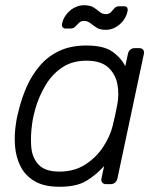

<svg xmlns="http://www.w3.org/2000/svg" viewBox="-20 -704 609 734"><path d="M207 10Q149 10 113 -11Q77 -32 59 -67Q41 -102 37.5 -145Q34 -188 41 -232Q43 -247 46 -260Q49 -273 53 -288Q64 -332 83 -374.5Q102 -417 132 -452.5Q162 -488 206 -509Q250 -530 310 -530Q376 -530 409 -507Q442 -484 459 -451L469 -498Q471 -508 478 -514Q485 -520 495 -520H512Q522 -520 527 -514Q532 -508 530 -498L429 -22Q427 -12 420 -6Q413 0 403 0H386Q376 0 371 -6Q366 -12 368 -22L378 -69Q347 -35 310 -12.5Q273 10 207 10ZM207 -48Q264 -48 306 -75Q348 -102 374.5 -142.5Q401 -183 411 -224Q415 -239 420 -263Q425 -287 428 -302Q436 -342 429 -381Q422 -420 394 -446Q366 -472 310 -472Q256 -472 217.5 -446Q179 -420 154 -378Q129 -336 115 -288Q111 -273 108 -260Q105 -247 103 -232Q96 -184 99.5 -142Q103 -100 128 -74Q153 -48 207 -48ZM385 -590Q362 -590 349 -598.5Q336 -607 325.5 -615.5Q315 -624 301 -624Q290 -624 282.5 -617Q275 -610 268 -602.5Q261 -595 250 -595H230Q223 -595 219.5 -600Q216 -605 217 -611Q219 -625 226.5 -638Q234 -651 245.5 -661.5Q257 -672 271.5 -678Q286 -684 301 -684Q325 -684 338 -675.5Q351 -667 361 -658.5Q371 -650 385 -650Q397 -650 404 -657.5Q411 -665 417.5 -672.5Q424 -680 435 -680H455Q463 -680 466 -675Q469 -670 468 -664Q466 -650 458.5 -636.5Q451 -623 439.5 -612.5Q428 -602 414 -596Q400 -590 385 -590Z"/></svg>

Font: Rubik Light Light
Style: Italic
Weight: 300
Italic angle: -12°
Version: Version 2.104